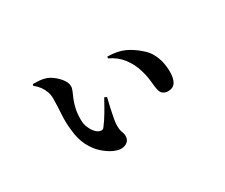

<svg xmlns="http://www.w3.org/2000/svg" viewBox="-93 -757 1185 1013"><g transform="rotate(-30 500.0 -250.5)"><path d="M361 4Q331 -9 300.5 -36Q270 -63 248.5 -105Q227 -147 222 -204Q216 -251 219.5 -302Q223 -353 223 -396Q223 -418 216 -437.5Q209 -457 196.5 -474Q184 -491 165 -506L168 -515Q184 -515 206.5 -513.5Q229 -512 248 -505Q269 -497 289.5 -480Q310 -463 323.5 -443.5Q337 -424 337 -405Q337 -392 330 -376.5Q323 -361 314.5 -340.5Q306 -320 299.5 -292Q293 -264 293 -225Q293 -198 302 -177Q311 -156 323 -142.5Q335 -129 346 -125Q355 -121 363 -122Q371 -123 377 -132Q397 -158 417.5 -192.5Q438 -227 459 -266L473 -260Q465 -229 458.5 -198.5Q452 -168 447.5 -144Q443 -120 443 -105Q443 -81 446 -70.5Q449 -60 452 -53Q455 -46 455 -32Q455 -4 428 8.5Q401 21 361 4ZM767 -125Q754 -125 741.5 -132Q729 -139 724 -155Q719 -172 717.5 -189.5Q716 -207 713 -231Q710 -255 700 -288Q687 -333 657 -372.5Q627 -412 579 -434L581 -444Q643 -443 683.5 -424Q724 -405 761 -372Q785 -352 799.5 -325.5Q814 -299 820.5 -269.5Q827 -240 827 -209Q827 -169 813 -147Q799 -125 767 -125Z"/></g></svg>

Font: Noto Serif TC
Style: Bold
Weight: 700
Designer: Ryoko NISHIZUKA 西塚涼子 (kana & ideographs); Frank Grießhammer (Latin, Greek & Cyrillic); Wenlong ZHANG 张文龙 (bopomofo); San
Foundry: Adobe
Version: Version 2.002-H1;hotconv 1.1.0;makeotfexe 2.6.0